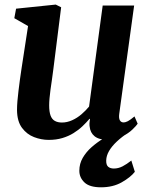

<svg xmlns="http://www.w3.org/2000/svg" viewBox="-20 -586 642 818"><path d="M187.5 10Q156 10 125.2 -1.8Q94.5 -13.5 73.8 -41.2Q53 -69 52.5 -117Q52.5 -134.5 54.2 -155.2Q56 -176 58.8 -199.2Q61.5 -222.5 64.8 -246.2Q68 -270 71.5 -292.5L99.5 -475L41 -508.5L48.5 -549L217.5 -566.5L240.5 -555L207 -289Q204.5 -267.5 201.2 -246Q198 -224.5 195.2 -204.5Q192.5 -184.5 191 -167.5Q189.5 -150.5 189.5 -137Q189.5 -109.5 195.5 -93.5Q201.5 -77.5 213.8 -70.8Q226 -64 244 -64Q266 -64 287.5 -73.8Q309 -83.5 327.2 -99.2Q345.5 -115 359.5 -132L417.5 -562.5H551.5L488 -101Q485.5 -82 490.8 -73.2Q496 -64.5 506 -64.5Q515 -64.5 525 -69.8Q535 -75 553 -90L566.5 -59Q561.5 -51 544.5 -34.5Q527.5 -18 500.2 -4.2Q473 9.5 438 9.5Q401.5 9.5 383 -5.5Q364.5 -20.5 362 -46.5Q361.5 -49 361.2 -52.8Q361 -56.5 361.2 -61Q361.5 -65.5 362.2 -70.2Q363 -75 363.5 -79L361.5 -80Q348 -64 331.2 -48Q314.5 -32 293 -18.8Q271.5 -5.5 245.5 2.2Q219.5 10 187.5 10ZM410.5 212Q361.5 212 339.8 191.2Q318 170.5 318 141.5Q318 111.5 332.5 86.5Q347 61.5 370.2 41Q393.5 20.5 420.5 4Q447.5 -12.5 472.5 -25.5L498.5 -35.5L528 -22Q499 -3 477.5 17.2Q456 37.5 444.5 57.5Q433 77.5 432.5 97.5Q432 117 441 124.5Q450 132 465 132Q484 132 502 122.8Q520 113.5 539.5 98L554.5 146Q536 169.5 498.5 190.8Q461 212 410.5 212Z"/></svg>

Font: Merriweather 20pt
Style: Bold Italic
Weight: 700
Italic angle: -7.8°
Version: Version 2.101